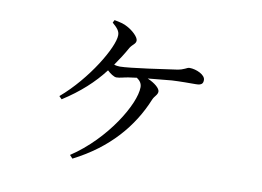

<svg xmlns="http://www.w3.org/2000/svg" viewBox="-70 -676 1140 835"><g transform="rotate(10 500.0 -258.5)"><path d="M296 54C448 -23 542 -134 593 -259C600 -276 614 -283 614 -298C614 -312 591 -332 558 -346L663 -356C699 -358 744 -358 768 -358C796 -358 800 -368 800 -382C800 -405 759 -423 730 -423C717 -423 710 -411 675 -406C634 -400 471 -376 430 -376C422 -376 413 -377 404 -380C423 -407 441 -435 457 -464C468 -481 482 -485 482 -500C482 -516 454 -541 431 -553C416 -562 395 -567 372 -571L366 -559C389 -539 399 -527 399 -509C399 -456 308 -302 193 -204L205 -192C280 -240 337 -292 382 -351C396 -338 412 -327 423 -327C438 -327 455 -333 474 -336L511 -341C526 -331 534 -319 534 -303C534 -229 433 -59 283 40Z"/></g></svg>

Font: Harano Aji Mincho TW
Style: Regular
Weight: 400
Foundry: Masamichi Hosoda
Version: HaranoAjiMinchoTW-Regular version 20230610;ttx 4.39.4